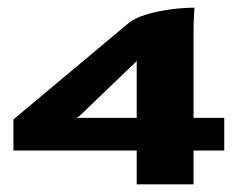

<svg xmlns="http://www.w3.org/2000/svg" viewBox="-20 -480 627 500"><path d="M336 0V-88H15V-169L315 -420Q333 -434 362 -442.5Q391 -451 424 -455.5Q457 -460 487 -460Q486 -458 485.5 -446.5Q485 -435 484.5 -423.5Q484 -412 484 -408V-173H564V-88H484V0ZM179 -173H336V-322L333 -318L186 -177Z"/></svg>

Font: r_Genos
Style: Bold
Weight: 700
Designer: Robert E. Leuschke
Foundry: Robert E. Leuschke
Version: Version 2.000;June 29, 2024;FontCreator 14.0.0.2814 32-bit